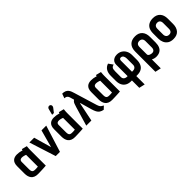

<svg xmlns="http://www.w3.org/2000/svg" viewBox="200 -1951 3405 3405"><g transform="rotate(-45 1902.5 -248.5)"><path d="M406 -487 307 -512Q303 -504 300.5 -495.5Q298 -487 298 -487Q290 -490 272.5 -495Q255 -500 230.5 -504Q206 -508 176 -508Q147 -508 121 -500.5Q95 -493 75 -475Q55 -457 44 -428Q33 -399 33 -355V-170Q33 -135 41.5 -103.5Q50 -72 68.5 -48Q87 -24 119 -10Q151 4 197 4Q220 4 247 3Q274 2 301.5 1Q329 0 351 -1.5Q373 -3 386.5 -4Q400 -5 400 -5V-390Q400 -407 401 -431.5Q402 -456 406 -487ZM144 -169V-352Q144 -372 150.5 -383Q157 -394 166.5 -399.5Q176 -405 186 -406Q196 -407 204 -407Q212 -407 223 -405.5Q234 -404 246 -401Q258 -398 269 -394.5Q280 -391 288 -387V-92Q278 -91 269 -90Q260 -89 251 -88.5Q242 -88 233 -88Q224 -88 216 -88Q192 -88 176 -94.5Q160 -101 152 -118.5Q144 -136 144 -169Z M484 -501 644 0H750L907 -501H788L698 -171L604 -501Z M1333 -487 1234 -512Q1230 -504 1227.5 -495.5Q1225 -487 1225 -487Q1217 -490 1199.5 -495Q1182 -500 1157.5 -504Q1133 -508 1103 -508Q1074 -508 1048 -500.5Q1022 -493 1002 -475Q982 -457 971 -428Q960 -399 960 -355V-170Q960 -135 968.5 -103.5Q977 -72 995.5 -48Q1014 -24 1046 -10Q1078 4 1124 4Q1147 4 1174 3Q1201 2 1228.5 1Q1256 0 1278 -1.5Q1300 -3 1313.5 -4Q1327 -5 1327 -5V-390Q1327 -407 1328 -431.5Q1329 -456 1333 -487ZM1071 -169V-352Q1071 -372 1077.5 -383Q1084 -394 1093.5 -399.5Q1103 -405 1113 -406Q1123 -407 1131 -407Q1139 -407 1150 -405.5Q1161 -404 1173 -401Q1185 -398 1196 -394.5Q1207 -391 1215 -387V-92Q1205 -91 1196 -90Q1187 -89 1178 -88.5Q1169 -88 1160 -88Q1151 -88 1143 -88Q1119 -88 1103 -94.5Q1087 -101 1079 -118.5Q1071 -136 1071 -169ZM1219 -638Q1228 -650 1230.5 -663.5Q1233 -677 1228.5 -689Q1224 -701 1212 -708Q1199 -716 1185 -713.5Q1171 -711 1161 -702Q1151 -693 1147 -679L1117 -563H1161Z M1799 -128 1669 -556Q1662 -580 1652.5 -605.5Q1643 -631 1626.5 -653Q1610 -675 1581.5 -688.5Q1553 -702 1508 -702L1477 -616Q1499 -616 1514.5 -610Q1530 -604 1541.5 -590Q1553 -576 1560 -551L1581 -479Q1567 -469 1556.5 -457Q1546 -445 1536.5 -422Q1527 -399 1514 -355L1409 1H1537L1610 -353Q1611 -355 1612.5 -356.5Q1614 -358 1615.5 -358.5Q1617 -359 1617 -359L1678 -143Q1694 -88 1711.5 -55.5Q1729 -23 1755.5 -5.5Q1782 12 1826 22L1882 -31Q1863 -42 1848 -51Q1833 -60 1821.5 -77Q1810 -94 1799 -128Z M2265 -487 2166 -512Q2162 -504 2159.5 -495.5Q2157 -487 2157 -487Q2149 -490 2131.5 -495Q2114 -500 2089.5 -504Q2065 -508 2035 -508Q2006 -508 1980 -500.5Q1954 -493 1934 -475Q1914 -457 1903 -428Q1892 -399 1892 -355V-170Q1892 -135 1900.5 -103.5Q1909 -72 1927.5 -48Q1946 -24 1978 -10Q2010 4 2056 4Q2079 4 2106 3Q2133 2 2160.5 1Q2188 0 2210 -1.5Q2232 -3 2245.5 -4Q2259 -5 2259 -5V-390Q2259 -407 2260 -431.5Q2261 -456 2265 -487ZM2003 -169V-352Q2003 -372 2009.5 -383Q2016 -394 2025.5 -399.5Q2035 -405 2045 -406Q2055 -407 2063 -407Q2071 -407 2082 -405.5Q2093 -404 2105 -401Q2117 -398 2128 -394.5Q2139 -391 2147 -387V-92Q2137 -91 2128 -90Q2119 -89 2110 -88.5Q2101 -88 2092 -88Q2083 -88 2075 -88Q2051 -88 2035 -94.5Q2019 -101 2011 -118.5Q2003 -136 2003 -169Z M2341 -314V-190Q2341 -129 2362.5 -85Q2384 -41 2426 -17Q2468 7 2531 7H2548V192L2658 217V7H2682Q2747 7 2788 -17Q2829 -41 2849 -85Q2869 -129 2869 -190V-308Q2869 -366 2846 -411Q2823 -456 2781 -482Q2739 -508 2682 -508Q2642 -508 2611.5 -493Q2581 -478 2564.5 -451Q2548 -424 2548 -389V-101H2531Q2514 -101 2495.5 -108Q2477 -115 2464.5 -131Q2452 -147 2452 -173V-314Q2452 -342 2456 -364Q2460 -386 2474 -400.5Q2488 -415 2518 -421L2459 -504Q2401 -485 2371 -438Q2341 -391 2341 -314ZM2682 -101H2658V-381Q2658 -393 2662.5 -402Q2667 -411 2675 -416Q2683 -421 2695 -421Q2714 -421 2726.5 -412.5Q2739 -404 2746 -390.5Q2753 -377 2756 -361.5Q2759 -346 2759 -332V-173Q2759 -151 2749 -134.5Q2739 -118 2721.5 -109.5Q2704 -101 2682 -101Z M3321 -171V-312Q3321 -404 3273.5 -456Q3226 -508 3140 -508Q3049 -508 3000 -457.5Q2951 -407 2951 -312V193L3062 217V-7Q3071 -2 3081.5 2.5Q3092 7 3103.5 10Q3115 13 3127.5 15Q3140 17 3152 17Q3208 17 3245.5 -4.5Q3283 -26 3302 -68Q3321 -110 3321 -171ZM3211 -318V-156Q3211 -133 3203.5 -116.5Q3196 -100 3182 -91Q3168 -82 3146 -82Q3134 -82 3119.5 -85Q3105 -88 3092 -94Q3079 -100 3070.5 -110Q3062 -120 3062 -133V-318Q3062 -344 3070.5 -361.5Q3079 -379 3096 -388Q3113 -397 3136 -397Q3160 -397 3177 -387Q3194 -377 3202.5 -359.5Q3211 -342 3211 -318Z M3773 -185V-317Q3773 -409 3725.5 -460.5Q3678 -512 3591 -512Q3530 -512 3488 -489.5Q3446 -467 3424.5 -424Q3403 -381 3403 -317V-185Q3403 -134 3422.5 -89.5Q3442 -45 3483.5 -17.5Q3525 10 3591 10Q3683 10 3728 -43.5Q3773 -97 3773 -185ZM3660 -323V-177Q3660 -155 3653 -137Q3646 -119 3630.5 -109Q3615 -99 3590 -99Q3564 -99 3547 -110Q3530 -121 3522.5 -139Q3515 -157 3515 -177V-323Q3515 -349 3524 -366Q3533 -383 3549.5 -392Q3566 -401 3590 -401Q3613 -401 3628.5 -391.5Q3644 -382 3652 -364.5Q3660 -347 3660 -323Z"/></g></svg>

Font: Advent Pro
Style: Regular
Weight: 400
Designer: VivaRado, Andreas Kalpakidis
Foundry: VivaRado, Andreas Kalpakidis
Version: Version 3.000